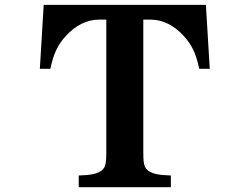

<svg xmlns="http://www.w3.org/2000/svg" viewBox="-20 -780 1040 800"><path d="M162.1 -759.8H837.9L854 -493.2H810.1Q800.8 -539.6 785.4 -572Q770 -604.5 744.1 -631.8Q714.8 -663.6 680.2 -680.9Q645.5 -698.2 607.9 -698.2H577.1V-144Q577.1 -121.1 578.6 -107.2Q580.1 -93.3 584.2 -85Q588.4 -76.7 596.2 -69.8Q610.4 -59.1 632.6 -54.4Q654.8 -49.8 691.9 -48.8V0H308.1V-48.8Q345.7 -49.8 367.7 -54.4Q389.6 -59.1 403.8 -69.8Q412.1 -76.7 416 -85Q419.9 -93.3 421.4 -107.2Q422.9 -121.1 422.9 -144V-698.2H392.1Q354.5 -698.2 319.8 -680.9Q285.2 -663.6 255.9 -631.8Q230 -604.5 214.6 -572Q199.2 -539.6 189.9 -493.2H146Z"/></svg>

Font: BIZ UDMincho
Style: Bold
Weight: 700
Monospace: yes
Designer: TypeBank Co., Ltd.
Foundry: Morisawa Inc.
Version: Version 1.06